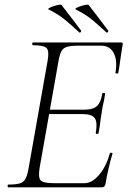

<svg xmlns="http://www.w3.org/2000/svg" viewBox="-20 -808 550 828"><path d="M15 0Q13 0 13 -6Q13 -12 15 -12Q48 -12 65 -17Q82 -22 90 -37Q98 -52 103 -81L185 -544Q193 -587 181.5 -600Q170 -613 122 -613Q119 -613 119 -619Q119 -625 122 -625H503Q511 -625 509 -616Q506 -598 502.5 -575Q499 -552 496 -530Q493 -508 490 -494Q489 -490 483 -491Q477 -492 478 -495Q487 -547 470.5 -579Q454 -611 416 -611H317Q286 -611 269 -606Q252 -601 244.5 -586.5Q237 -572 232 -543L151 -85Q144 -43 155 -30.5Q166 -18 213 -18H344Q377 -18 407.5 -54Q438 -90 454 -147Q455 -150 461 -149Q467 -148 465 -145Q457 -119 448.5 -82.5Q440 -46 435 -15Q432 0 419 0ZM405 -234Q404 -230 398 -230.5Q392 -231 393 -235Q401 -280 389 -298Q377 -316 336 -316H171L174 -335H343Q381 -335 398 -350.5Q415 -366 421 -404Q422 -408 428 -407.5Q434 -407 433 -402Q429 -374 425 -358.5Q421 -343 419 -325Q415 -303 412.5 -281.5Q410 -260 405 -234ZM438 -669Q407 -698 377.5 -722.5Q348 -747 307 -767Q302 -769 308.5 -773Q315 -777 326.5 -781Q338 -785 348.5 -787Q359 -789 362 -787Q384 -759 404 -732.5Q424 -706 446 -677Q449 -676 445.5 -670.5Q442 -665 438 -669ZM321 -669Q290 -698 260.5 -722.5Q231 -747 190 -767Q185 -769 191.5 -773Q198 -777 209.5 -781Q221 -785 231.5 -787Q242 -789 245 -787Q267 -759 287 -732.5Q307 -706 329 -677Q332 -676 328.5 -670.5Q325 -665 321 -669Z"/></svg>

Font: Cormorant Garamond Light Light
Style: Italic
Weight: 300
Italic angle: -10°
Version: Version 4.001